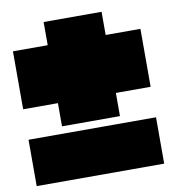

<svg xmlns="http://www.w3.org/2000/svg" viewBox="-82 -808 795 881"><g transform="rotate(-10 315.0 -368.0)"><path d="M450 -736V-628H612V-358H450V-250H180V-358H18V-628H180V-736ZM612 0H18V-216H612Z"/></g></svg>

Font: Gasoek One
Style: Regular
Weight: 400
Designer: Jiashuo Zhang
Foundry: JAMO
Version: Version 1.000; ttfautohint (v1.8.4.7-5d5b);gftools[0.9.29]